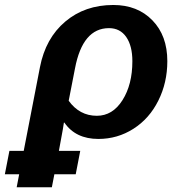

<svg xmlns="http://www.w3.org/2000/svg" viewBox="-101 -559 721 786"><path d="M584 -308.6Q584 -220.7 547.1 -147Q510.3 -73.2 445.1 -31.7Q379.9 9.8 301.8 9.8Q208.5 9.8 162.6 -57.1H160.6L156.2 -29.3L140.1 58.6H227.5L209 154.3H121.6L111.3 207.5H-32.7L-22.5 154.3H-81.1L-62.5 58.6H-3.9L62.5 -283.7Q85.4 -402.3 166 -470.5Q246.6 -538.6 362.8 -538.6Q461.9 -538.6 522.9 -475.8Q584 -413.1 584 -308.6ZM440.9 -308.6Q440.9 -371.1 415.8 -407.5Q390.6 -443.8 345.2 -443.8Q237.3 -443.8 206.1 -279.3L180.2 -146.5Q224.6 -85 295.4 -85Q359.9 -85 400.4 -148.9Q440.9 -212.9 440.9 -308.6Z"/></svg>

Font: Cousine
Style: Bold Italic
Weight: 700
Italic angle: -12°
Monospace: yes
Designer: Steve Matteson
Foundry: Ascender Corporation
Version: Version 1.20